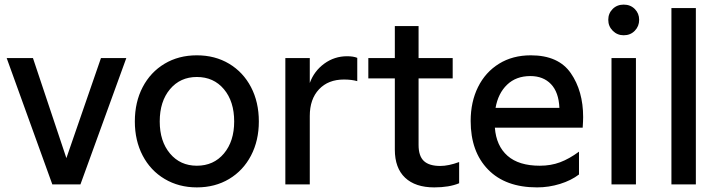

<svg xmlns="http://www.w3.org/2000/svg" viewBox="-20 -800 3116 833"><path d="M9 -548H123L268 -114L418 -548H528L329 0H207Z M565 -273Q565 -357 599 -422Q633 -487 694 -523.5Q755 -560 834 -560Q913 -560 974 -523.5Q1035 -487 1069 -422Q1103 -357 1103 -273Q1103 -190 1069 -125Q1035 -60 974 -23.5Q913 13 834 13Q756 13 694.5 -23.5Q633 -60 599 -125Q565 -190 565 -273ZM834 -81Q907 -81 951.5 -134Q996 -187 996 -273Q996 -360 951.5 -413Q907 -466 834 -466Q762 -466 717.5 -413Q673 -360 673 -273Q673 -187 717.5 -134Q762 -81 834 -81Z M1218 -548H1324V-440Q1343 -492 1387 -524Q1431 -556 1486 -556Q1513 -556 1530 -549V-448Q1505 -455 1472 -455Q1404 -455 1364 -412.5Q1324 -370 1324 -297V0H1218Z M1693 -151V-460H1578V-548H1693V-687H1796V-548H1944V-460H1796V-171Q1796 -123 1819 -101.5Q1842 -80 1890 -80Q1926 -80 1972 -97V-5Q1929 13 1864 13Q1782 13 1737.5 -29Q1693 -71 1693 -151Z M2022 -275Q2022 -358 2054 -422.5Q2086 -487 2145 -523.5Q2204 -560 2283 -560Q2403 -560 2456.5 -482.5Q2510 -405 2510 -292Q2510 -276 2508 -246H2127Q2133 -167 2182 -124Q2231 -81 2322 -81Q2370 -81 2410 -96Q2450 -111 2492 -142V-43Q2458 -17 2409.5 -2Q2361 13 2310 13Q2173 13 2097.5 -64.5Q2022 -142 2022 -275ZM2407 -332Q2404 -400 2370.5 -435Q2337 -470 2281 -470Q2219 -470 2180 -432.5Q2141 -395 2130 -332Z M2633 -548H2739V0H2633ZM2619 -714Q2619 -742 2638 -761Q2657 -780 2686 -780Q2715 -780 2734 -761Q2753 -742 2753 -714Q2753 -686 2734 -666.5Q2715 -647 2686 -647Q2658 -647 2638.5 -666.5Q2619 -686 2619 -714Z M2893 -765H2999V0H2893Z"/></svg>

Font: Application Medium
Style: Regular
Weight: 500
Designer: Wei Huang
Foundry: Wei Huang
Version: Version 0.012